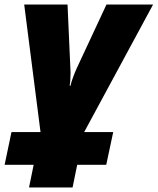

<svg xmlns="http://www.w3.org/2000/svg" viewBox="-62 -573 684 833"><path d="M429.2 0 398.9 142.1H272.9L252.9 240.2H64L84 142.1H-42L-12.2 0H113.8L43 -553.2H231L244.1 -258.8Q244.1 -223.1 240.2 -201.2H244.1Q244.6 -208 252.9 -231.9Q261.2 -255.9 270.5 -275.9Q279.8 -295.9 399.9 -553.2H602.1L303.2 0Z"/></svg>

Font: Open Sans Extrabold
Style: Italic
Weight: 800
Italic angle: -12°
Foundry: Ascender Corporation
Version: Version 1.10